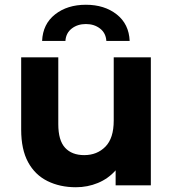

<svg xmlns="http://www.w3.org/2000/svg" viewBox="-20 -779 727 807"><path d="M299 8Q232 8 179.5 -18Q127 -44 98 -97.5Q69 -151 69 -234V-538H225V-257Q225 -189 253.5 -158Q282 -127 334 -127Q388 -127 423 -162.5Q458 -198 458 -272V-538H614V0H466V-63Q435 -28 391.5 -10Q348 8 299 8ZM157 -607Q160 -678 211.5 -718.5Q263 -759 341 -759Q419 -759 470.5 -718.5Q522 -678 525 -607H427Q425 -640 400.5 -659Q376 -678 341 -678Q306 -678 281.5 -659Q257 -640 255 -607Z"/></svg>

Font: Montserrat
Style: Bold
Weight: 700
Designer: Julieta Ulanovsky
Foundry: Julieta Ulanovsky
Version: Version 9.000; ttfautohint (v1.8.4.7-5d5b)